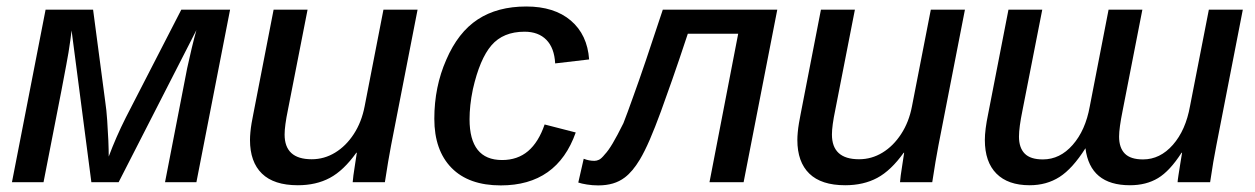

<svg xmlns="http://www.w3.org/2000/svg" viewBox="-20 -558 3844 588"><path d="M189.9 -397.9Q187 -379.4 168 -280Q148.9 -180.7 113.3 0H16.6L119.6 -528.3H265.1L302.2 -247.6Q306.2 -221.2 308.3 -189.2Q310.5 -157.2 311.8 -127.7Q313 -98.1 313 -78.6Q335 -137.7 365.2 -197.8L535.2 -528.3H684.6L581.5 0H485.4L553.2 -349.1Q559.1 -376.5 567.1 -410.2Q575.2 -443.8 581.5 -465.8L343.3 0H259.8L199.2 -464.8Q198.2 -455.1 195.8 -437.3Q193.4 -419.4 189.9 -397.9Z M1071.3 -90.3Q1032.2 -35.6 990.2 -13.2Q948.2 9.3 892.1 9.3Q818.8 9.3 782.2 -26.4Q745.6 -62 745.6 -129.4Q745.6 -139.2 746.8 -152.6Q748 -166 750.5 -180.9Q752.9 -195.8 755.9 -209.5L817.9 -528.3H921.9L861.8 -221.7Q851.6 -172.4 851.6 -146Q851.6 -70.3 934.6 -70.3Q973.1 -70.3 1006.3 -90.6Q1039.6 -110.8 1063.5 -147.5Q1087.4 -184.1 1096.7 -232.4L1154.3 -528.3H1258.8L1177.7 -112.8Q1173.3 -90.8 1168.7 -62.7Q1164.1 -34.7 1158.7 0H1060.1Q1060.1 -3.4 1062.3 -20.8Q1064.5 -38.1 1067.9 -58.3Q1071.3 -78.6 1072.8 -90.3Z M1517.6 -67.9Q1564.9 -67.9 1597.2 -95.2Q1629.4 -122.6 1647.9 -176.8L1743.2 -152.3Q1686 9.8 1513.7 9.8Q1415.5 9.8 1362.8 -43.9Q1310.1 -97.7 1310.1 -194.3Q1310.1 -292 1346.7 -375Q1382.8 -459 1443.1 -498.5Q1503.4 -538.1 1591.8 -538.1Q1677.7 -538.1 1728.3 -494.9Q1778.8 -451.7 1784.2 -376L1680.2 -363.8Q1677.7 -411.1 1653.3 -436Q1628.9 -460.9 1586.4 -460.9Q1521 -460.9 1485.1 -419.2Q1449.2 -377.4 1428.2 -284.7Q1422.9 -259.3 1420.4 -236.1Q1418 -212.9 1418 -192.9Q1418 -67.9 1517.6 -67.9Z M1939.5 -69.3Q1917.5 -32.7 1893.6 -14.6Q1877 -2 1856.9 3.9Q1836.9 9.8 1812 9.8Q1794.4 9.8 1777.6 7.1Q1760.7 4.4 1751 1L1767.6 -71.8Q1783.7 -65.4 1800.3 -65.4Q1807.1 -65.4 1814.5 -68.8Q1821.8 -72.3 1832 -85Q1842.8 -96.2 1856.4 -119.1Q1870.1 -142.1 1889.2 -180.7Q1895 -195.3 1902.3 -215.3Q1909.7 -235.4 1918.9 -261.2Q1936 -308.1 1958.5 -374.5Q1981 -440.9 2009.8 -528.3H2360.4L2257.3 0H2152.8L2240.7 -454.6H2086.4Q2059.6 -373.5 2038.8 -314.2Q2018.1 -254.9 2003.9 -216.3Q1985.8 -167 1970 -130.4Q1954.1 -93.8 1939.5 -69.3Z M2747.6 -90.3Q2708.5 -35.6 2666.5 -13.2Q2624.5 9.3 2568.4 9.3Q2495.1 9.3 2458.5 -26.4Q2421.9 -62 2421.9 -129.4Q2421.9 -139.2 2423.1 -152.6Q2424.3 -166 2426.8 -180.9Q2429.2 -195.8 2432.1 -209.5L2494.1 -528.3H2598.1L2538.1 -221.7Q2527.8 -172.4 2527.8 -146Q2527.8 -70.3 2610.8 -70.3Q2649.4 -70.3 2682.6 -90.6Q2715.8 -110.8 2739.7 -147.5Q2763.7 -184.1 2772.9 -232.4L2830.6 -528.3H2935.1L2854 -112.8Q2849.6 -90.8 2845 -62.7Q2840.3 -34.7 2835 0H2736.3Q2736.3 -3.4 2738.5 -20.8Q2740.7 -38.1 2744.1 -58.3Q2747.6 -78.6 2749 -90.3Z M3598.6 -90.3Q3562.5 -34.2 3526.4 -12.5Q3490.2 9.3 3440.4 9.3Q3318.4 9.3 3304.2 -104Q3264.6 -41.5 3224.9 -16.1Q3185.1 9.3 3133.3 9.3Q3066.9 9.3 3031.5 -26.4Q2996.1 -62 2996.1 -129.4Q2996.1 -160.6 3006.3 -209.5L3068.4 -528.3H3171.9L3111.3 -219.7Q3100.6 -167.5 3100.6 -139.6Q3100.6 -105.5 3118.2 -87.6Q3135.7 -69.8 3173.8 -69.8Q3226.1 -69.8 3265.1 -114.3Q3304.2 -158.7 3317.4 -231.9L3375 -528.3H3478.5L3418 -218.8Q3407.2 -165.5 3407.2 -139.6Q3407.2 -105.5 3424.8 -87.6Q3442.4 -69.8 3480.5 -69.8Q3532.7 -69.8 3572 -114.5Q3611.3 -159.2 3624.5 -233.4L3682.1 -528.3H3786.1L3705.1 -112.8Q3695.8 -66.9 3686 0H3586.4Q3586.4 -3.9 3588.9 -20.5Q3591.3 -37.1 3594.7 -57.1Q3598.1 -77.1 3600.1 -90.3Z"/></svg>

Font: Arimo Medium
Style: Italic
Weight: 500
Italic angle: -12°
Designer: Steve Matteson
Foundry: Monotype Imaging Inc.
Version: Version 1.33